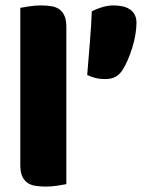

<svg xmlns="http://www.w3.org/2000/svg" viewBox="-20 -681 544 709"><path d="M432 -422Q421 -405 406 -397Q391 -389 368 -389Q349 -389 333 -393Q317 -397 302 -404Q307 -465 312 -526Q317 -587 319 -639Q333 -647 355.5 -654Q378 -661 399 -661Q415 -661 430.5 -658Q446 -655 458 -647.5Q470 -640 477 -627.5Q484 -615 484 -597Q484 -577 480 -553Q476 -529 468.5 -505Q461 -481 451.5 -459Q442 -437 432 -422ZM225 -1Q214 1 192.5 4.5Q171 8 149 8Q127 8 109.5 5Q92 2 80 -7Q68 -16 61.5 -31.5Q55 -47 55 -72V-652Q66 -654 87.5 -657.5Q109 -661 131 -661Q153 -661 170.5 -658Q188 -655 200 -646Q212 -637 218.5 -621.5Q225 -606 225 -581Z"/></svg>

Font: Baloo
Style: Regular
Weight: 400
Designer: Sarang Kulkarni and Ek Type
Foundry: Ek Type
Version: Version 1.100;PS 1.000;hotconv 1.0.88;makeotf.lib2.5.647800;